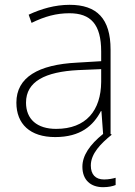

<svg xmlns="http://www.w3.org/2000/svg" viewBox="-20 -559 561 797"><path d="M408 218C430 218 448 214 460 209V179C449 182 432 186 412 186C376 186 357 165 357 128C357 79 398 37 444 0L439 -3V-353C439 -482 382 -539 269 -539C208 -539 150 -522 99 -498L111 -464C166 -491 214 -504 268 -504C356 -504 400 -459 400 -345V-305L300 -299C139 -291 48 -238 48 -133C48 -44 105 10 209 10C314 10 367 -37 399 -98H401L408 -3C352 42 322 87 322 133C322 189 357 218 408 218ZM304 -268 400 -272V-219C399 -101 338 -24 213 -24C134 -24 88 -64 88 -133C88 -221 168 -261 304 -268Z"/></svg>

Font: Noto Sans Canadian Aboriginal ExtraLight
Style: Regular
Weight: 200
Designer: Monotype Design Team, Typotheque's Kevin King
Foundry: Monotype Imaging Inc.
Version: Version 2.004